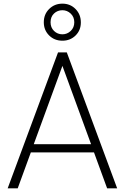

<svg xmlns="http://www.w3.org/2000/svg" viewBox="-20 -1032 684 1052"><path d="M298 -745H346L622 0H567L495 -197H149L77 0H22ZM479 -242 322 -671 165 -242ZM220 -910Q220 -954 249.5 -983Q279 -1012 322 -1012Q365 -1012 394 -982.5Q423 -953 423 -909Q423 -866 394 -837.5Q365 -809 322 -809Q278 -809 249 -838Q220 -867 220 -910ZM322 -844Q348 -844 367.5 -862.5Q387 -881 387 -910Q387 -939 367.5 -957.5Q348 -976 322 -976Q295 -976 276 -958Q257 -940 257 -910Q257 -881 276 -862.5Q295 -844 322 -844Z"/></svg>

Font: Eudoxus Sans ExtraLight
Style: Regular
Weight: 200
Designer: Stijn de Vries
Foundry: tokotype
Version: Version 2.005